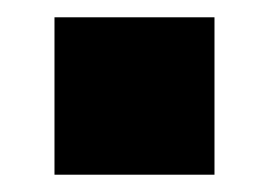

<svg xmlns="http://www.w3.org/2000/svg" viewBox="-20 -380 312 222"><path d="M43 -178V-360H228V-178Z"/></svg>

Font: Nunito Sans Black
Style: Regular
Weight: 900
Designer: Vernon Adams
Foundry: Vernon Adams
Version: Version 3.006; ttfautohint (v1.8.3)